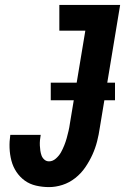

<svg xmlns="http://www.w3.org/2000/svg" viewBox="-20 -755 540 783"><path d="M180 8Q153 8 127 2Q101 -4 81 -18.5Q61 -33 47 -54Q33 -75 26.5 -100Q20 -125 19 -151.5Q18 -178 22 -205H146Q144 -194 143 -183Q142 -172 142.5 -161.5Q143 -151 144.5 -140.5Q146 -130 149.5 -120.5Q153 -111 161 -104Q169 -97 180 -97Q195 -97 208 -108.5Q221 -120 228.5 -133.5Q236 -147 242 -162Q248 -177 252 -191.5Q256 -206 259.5 -221Q263 -236 265 -251L328 -630H222V-735H470L387 -234Q383 -206 376 -178.5Q369 -151 357 -124.5Q345 -98 328 -73Q311 -48 287 -29Q263 -10 235 -1Q207 8 180 8ZM187 -346V-418H449V-346Z"/></svg>

Font: Iosevka Curly Slab Extrabold
Style: Italic
Weight: 800
Italic angle: -9°
Monospace: yes
Designer: Belleve Invis
Foundry: Belleve Invis
Version: Version 22.1.2; ttfautohint (v1.8.4)